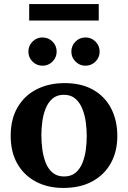

<svg xmlns="http://www.w3.org/2000/svg" viewBox="-20 -906 624 938"><path d="M553.2 -241.2Q553.2 -166.5 521.7 -109.4Q490.2 -52.2 431.2 -20Q372.1 12.2 289.1 12.2Q213.4 12.2 155.3 -18.6Q97.2 -49.3 64.7 -106.2Q32.2 -163.1 32.2 -242.2Q32.2 -324.2 65.9 -381.8Q99.6 -439.5 159.2 -469.7Q218.8 -500 295.9 -500Q378.4 -500 435.8 -467Q493.2 -434.1 523.2 -375.7Q553.2 -317.4 553.2 -241.2ZM403.8 -242.2Q403.8 -273.9 399.2 -308.8Q394.5 -343.8 382.3 -374.3Q370.1 -404.8 348.4 -423.8Q326.7 -442.9 292 -442.9Q258.3 -442.9 236.8 -424.6Q215.3 -406.2 203.4 -376.7Q191.4 -347.2 186.8 -312.7Q182.1 -278.3 182.1 -246.1Q182.1 -213.9 186.5 -178.7Q190.9 -143.6 202.6 -112.8Q214.4 -82 236.3 -63Q258.3 -43.9 293 -43.9Q327.1 -43.9 348.9 -62Q370.6 -80.1 382.6 -109.6Q394.5 -139.2 399.2 -173.8Q403.8 -208.5 403.8 -242.2ZM466.8 -653.8Q466.8 -625.5 446.5 -605.2Q426.3 -585 397.5 -585Q369.1 -585 348.9 -605.2Q328.6 -625.5 328.6 -653.8Q328.6 -682.6 348.9 -702.9Q369.1 -723.1 397.5 -723.1Q426.3 -723.1 446.5 -702.9Q466.8 -682.6 466.8 -653.8ZM256.8 -653.8Q256.8 -625.5 236.6 -605.2Q216.3 -585 187.5 -585Q159.2 -585 138.9 -605.2Q118.7 -625.5 118.7 -653.8Q118.7 -682.6 138.9 -702.9Q159.2 -723.1 187.5 -723.1Q216.3 -723.1 236.6 -702.9Q256.8 -682.6 256.8 -653.8ZM462.4 -805.7H122.6V-886.2H462.4Z"/></svg>

Font: Charis
Style: Bold
Weight: 700
Designer: Walt Agee, Miriam Martin, Annie Olsen, Victor Gaultney, Lorna Priest, Alan Ward, Bob Hallissy, Martin Hosken, Sharon Cor
Foundry: SIL Global
Version: Version 7.000